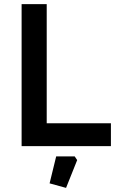

<svg xmlns="http://www.w3.org/2000/svg" viewBox="-20 -710 583 933"><path d="M85 0V-690H207V-111H519V0ZM221 181 253 50H343L355 68L301 203Z"/></svg>

Font: Oxanium SemiBold
Style: Regular
Weight: 600
Designer: Severin Meyer
Version: Version 2.000